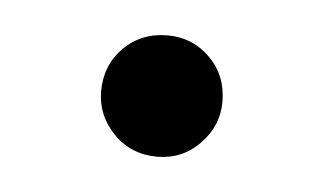

<svg xmlns="http://www.w3.org/2000/svg" viewBox="-26 -523 295 175"><g transform="rotate(5 121.5 -435.5)"><path d="M122 -380Q98 -380 82 -396.5Q66 -413 66 -435Q66 -459 82 -475Q98 -491 122 -491Q145 -491 161 -475Q177 -459 177 -435Q177 -413 161 -396.5Q145 -380 122 -380Z"/></g></svg>

Font: Zen Kaku Gothic Antique
Style: Regular
Weight: 400
Designer: Yoshimichi Ohira
Foundry: Positype
Version: Version 1.001